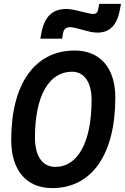

<svg xmlns="http://www.w3.org/2000/svg" viewBox="-20 -965 647 995"><path d="M250.5 9.8C456.1 9.8 577.6 -164.6 577.6 -459.5C577.6 -612.8 499 -703.1 367.2 -703.1C160.2 -703.1 38.1 -530.8 38.1 -239.3C38.1 -82.5 116.7 9.8 250.5 9.8ZM266.1 -100.1C200.2 -100.1 161.1 -156.2 161.1 -251.5C161.1 -466.3 232.4 -593.3 353 -593.3C416.5 -593.3 454.6 -539.1 454.6 -447.3C454.6 -229 384.3 -100.1 266.1 -100.1ZM189 -764.6H301.8L307.1 -793.9C311 -814.9 322.3 -824.2 343.8 -824.2C375 -824.2 439.5 -795.9 483.9 -795.9C549.8 -795.9 587.9 -835.4 602.5 -920.4L606.9 -944.8H494.1L489.3 -918C485.8 -900.4 478 -892.6 464.4 -892.6C435.1 -892.6 368.2 -918.5 323.7 -918.5C250.5 -918.5 209 -877.4 193.4 -789.1Z"/></svg>

Font: Cascadia Mono PL SemiBold
Style: Italic
Weight: 600
Italic angle: -10°
Monospace: yes
Designer: Aaron Bell
Foundry: Saja Typeworks
Version: Version 2404.023